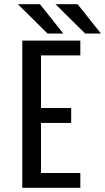

<svg xmlns="http://www.w3.org/2000/svg" viewBox="-20 -893 500 913"><path d="M460 -733.5H385L244 -873H349ZM281 -733.5H206L65 -873H170ZM362 -629.5H175V-379.5H318.5V-308.5H175V-70.5H362V0H86V-700H362Z"/></svg>

Font: League Mono Condensed
Style: Regular
Weight: 400
Width: 1
Designer: Tyler Finck
Foundry: The League of Moveable Type / Tyler Finck
Version: Version 2.210